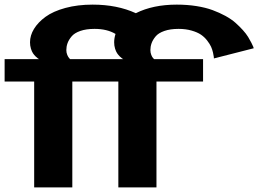

<svg xmlns="http://www.w3.org/2000/svg" viewBox="-20 -811 1118 831"><path d="M0 -555.2H148.9Q147 -556.2 144 -558.1Q141.1 -560.1 134.5 -566.4Q127.9 -572.8 122.8 -580.3Q117.7 -587.9 113.8 -600.6Q109.9 -613.3 109.9 -627.9Q109.9 -657.7 127.2 -686Q144.5 -714.4 177.2 -738.3Q210 -762.2 262.9 -776.6Q315.9 -791 380.9 -791Q486.8 -791 567.9 -753.9Q642.1 -791 745.1 -791Q790 -791 830.1 -784.7Q870.1 -778.3 899.9 -767.3Q929.7 -756.3 955.6 -742.2Q981.4 -728 999.3 -712.2Q1017.1 -696.3 1031.2 -680.7Q1045.4 -665 1054 -650.9Q1062.5 -636.7 1068.1 -625.7Q1073.7 -614.7 1076.2 -608.4L1078.1 -602.1L905.8 -558.1Q905.8 -560.5 905.3 -565.2Q904.8 -569.8 901.9 -583.3Q898.9 -596.7 893.6 -608.6Q888.2 -620.6 876.7 -635.5Q865.2 -650.4 849.9 -660.9Q834.5 -671.4 809.1 -678.7Q783.7 -686 752.9 -686Q716.8 -686 691.2 -677Q665.5 -668 653.3 -653.1Q641.1 -638.2 636 -623.8Q630.9 -609.4 630.9 -594.2Q630.9 -583 634.8 -573.2Q638.7 -563.5 642.6 -559.6L647 -555.2H858.9V-458H657.2V0H492.2V-458H293V0H127.9V-458H0ZM283.2 -555.2H513.2Q511.2 -556.2 508.3 -558.1Q505.4 -560.1 498.8 -566.4Q492.2 -572.8 487.1 -580.3Q481.9 -587.9 478 -600.6Q474.1 -613.3 474.1 -627.9Q474.1 -645.5 480 -664.1Q443.4 -686 389.2 -686Q353 -686 327.4 -677Q301.8 -668 289.6 -653.1Q277.3 -638.2 272.2 -623.8Q267.1 -609.4 267.1 -594.2Q267.1 -583 271.2 -573.2Q275.4 -563.5 279.3 -559.6Z"/></svg>

Font: Sporting Grotesque
Style: Bold
Weight: 700
Designer: Lucas LE BIHAN
Foundry: Lucas LE BIHAN
Version: Version 2.002;PS 2.2;hotconv 1.0.88;makeotf.lib2.5.647800